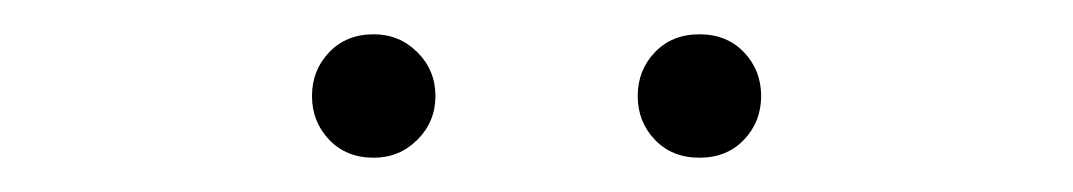

<svg xmlns="http://www.w3.org/2000/svg" viewBox="-20 -754 626 112"><path d="M198 -662Q182 -662 172 -672.5Q162 -683 162 -698Q162 -713 172 -723.5Q182 -734 198 -734Q213 -734 223.5 -723.5Q234 -713 234 -698Q234 -683 223.5 -672.5Q213 -662 198 -662ZM414 -672.5Q404 -662 388 -662Q372 -662 362 -672.5Q352 -683 352 -698Q352 -713 362 -723.5Q372 -734 388 -734Q404 -734 414 -723.5Q424 -713 424 -698Q424 -683 414 -672.5Z"/></svg>

Font: Noto Sans Korean Thin
Style: Regular
Weight: 250
Designer: Ryoko NISHIZUKA  (kana & ideographs); Paul D. Hunt (Latin, Greek & Cyrillic); Wenlong ZHANG  (bopomofo); Sandoll Communi
Foundry: Adobe Systems Incorporated
Version: Version 1.0001;PS 1;hotconv 1.0.78;makeotf.lib2.5.61930